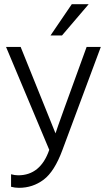

<svg xmlns="http://www.w3.org/2000/svg" viewBox="-20 -732 522 920"><path d="M277 -562H222L324 -712H405ZM71 168Q51 168 33 163V103Q51 108 67 108Q174 108 216 -14L9 -507H79L246 -93Q256 -126 395 -507H463L279 -13Q241 90 189 129Q137 168 71 168Z"/></svg>

Font: Hind Mysuru Light
Style: Regular
Weight: 300
Designer: Manushi Parikh, Hitesh Malaviya
Foundry: Indian Type Foundry
Version: Version 0.703;PS 1.0;hotconv 1.0.86;makeotf.lib2.5.63406